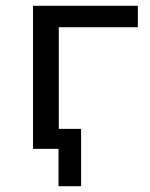

<svg xmlns="http://www.w3.org/2000/svg" viewBox="-20 -514 519 663"><path d="M182 129V0H99V-69H260V129ZM94 0V-494H456V-420H183V0Z"/></svg>

Font: Nunito Sans 8pt
Style: Regular
Weight: 400
Version: Version 3.101;gftools[0.9.27]